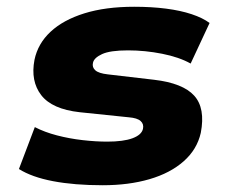

<svg xmlns="http://www.w3.org/2000/svg" viewBox="-20 -537 676 568"><path d="M284 11Q200 11 137 -1Q74 -13 36 -37L83 -161Q112 -146 148.5 -136.5Q185 -127 224 -122.5Q263 -118 297 -118Q345 -118 372 -128Q399 -138 403 -156Q406 -170 396 -179Q386 -188 361 -190L216 -205Q134 -214 102 -255.5Q70 -297 82 -360Q92 -408 129.5 -443Q167 -478 229.5 -497.5Q292 -517 377 -517Q428 -517 471 -511.5Q514 -506 547 -495Q580 -484 600 -469L544 -349Q510 -368 459.5 -378Q409 -388 359 -388Q306 -388 282 -377Q258 -366 255 -351Q252 -338 262 -329Q272 -320 299 -317L436 -301Q521 -291 554.5 -254Q588 -217 574 -144Q563 -95 523.5 -60Q484 -25 422.5 -7Q361 11 284 11Z"/></svg>

Font: Nunito Sans 7pt SemiExpanded Black
Style: Italic
Weight: 900
Width: 6
Italic angle: -9°
Designer: Vernon Adams
Foundry: Vernon Adams
Version: Version 3.101;gftools[0.9.27]